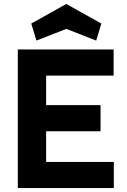

<svg xmlns="http://www.w3.org/2000/svg" viewBox="-20 -950 640 970"><path d="M315 -804 164 -745 138 -831 315 -930 492 -831 466 -745ZM70 -700H554V-568H213V-419H488V-287H213V-132H555V0H70Z"/></svg>

Font: LilGrotesk Bold
Style: Regular
Weight: 700
Designer: BSozoo
Foundry: BSozoo
Version: Version 1.001;PS 001.001;hotconv 1.0.70;makeotf.lib2.5.58329